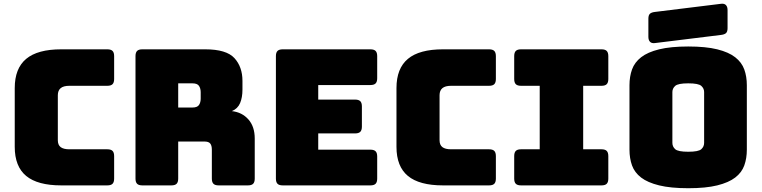

<svg xmlns="http://www.w3.org/2000/svg" viewBox="-20 -981 4030 1016"><path d="M548 0H304Q179 0 118.5 -50Q58 -100 58 -204V-515Q58 -619 118.5 -669.5Q179 -720 304 -720H548Q567 -720 575.5 -711.5Q584 -703 584 -684V-563Q584 -544 575.5 -535.5Q567 -527 548 -527H347Q316 -527 301 -514.5Q286 -502 286 -477V-239Q286 -214 301 -202.5Q316 -191 347 -191H548Q567 -191 575.5 -182.5Q584 -174 584 -155V-36Q584 -17 575.5 -8.5Q567 0 548 0Z M923 -540V-412H998Q1024 -412 1033 -425.5Q1042 -439 1042 -459V-493Q1042 -513 1033 -526.5Q1024 -540 998 -540ZM887 0H733Q714 0 705.5 -8.5Q697 -17 697 -36V-684Q697 -703 705.5 -711.5Q714 -720 733 -720H1066Q1178 -720 1220.5 -673.5Q1263 -627 1263 -553V-507Q1263 -465 1250.5 -435.5Q1238 -406 1207 -393Q1261 -387 1294.5 -349Q1328 -311 1328 -248V-36Q1328 -17 1319.5 -8.5Q1311 0 1292 0H1137Q1118 0 1109.5 -8.5Q1101 -17 1101 -36V-189Q1101 -211 1092.5 -221.5Q1084 -232 1063 -232H923V-36Q923 -17 914.5 -8.5Q906 0 887 0Z M1940 0H1476Q1457 0 1448.5 -8.5Q1440 -17 1440 -36V-684Q1440 -703 1448.5 -711.5Q1457 -720 1476 -720H1940Q1959 -720 1967.5 -711.5Q1976 -703 1976 -684V-567Q1976 -548 1967.5 -539.5Q1959 -531 1940 -531H1664V-454H1859Q1878 -454 1886.5 -445.5Q1895 -437 1895 -418V-311Q1895 -292 1886.5 -283.5Q1878 -275 1859 -275H1664V-189H1940Q1959 -189 1967.5 -180.5Q1976 -172 1976 -153V-36Q1976 -17 1967.5 -8.5Q1959 0 1940 0Z M2568 0H2324Q2199 0 2138.5 -50Q2078 -100 2078 -204V-515Q2078 -619 2138.5 -669.5Q2199 -720 2324 -720H2568Q2587 -720 2595.5 -711.5Q2604 -703 2604 -684V-563Q2604 -544 2595.5 -535.5Q2587 -527 2568 -527H2367Q2336 -527 2321 -514.5Q2306 -502 2306 -477V-239Q2306 -214 2321 -202.5Q2336 -191 2367 -191H2568Q2587 -191 2595.5 -182.5Q2604 -174 2604 -155V-36Q2604 -17 2595.5 -8.5Q2587 0 2568 0Z M2737 0Q2718 0 2709.5 -8.5Q2701 -17 2701 -36V-155Q2701 -174 2709.5 -182.5Q2718 -191 2737 -191H2836V-527H2737Q2718 -527 2709.5 -535.5Q2701 -544 2701 -563V-684Q2701 -703 2709.5 -711.5Q2718 -720 2737 -720H3163Q3182 -720 3190.5 -711.5Q3199 -703 3199 -684V-563Q3199 -544 3190.5 -535.5Q3182 -527 3163 -527H3066V-191H3163Q3182 -191 3190.5 -182.5Q3199 -174 3199 -155V-36Q3199 -17 3190.5 -8.5Q3182 0 3163 0Z M3932 -189Q3932 -143 3918.5 -105.5Q3905 -68 3870.5 -41.5Q3836 -15 3775.5 0Q3715 15 3622 15Q3529 15 3468 0Q3407 -15 3372.5 -41.5Q3338 -68 3324.5 -105.5Q3311 -143 3311 -189V-530Q3311 -576 3324.5 -613.5Q3338 -651 3372.5 -678Q3407 -705 3468 -720Q3529 -735 3622 -735Q3715 -735 3775.5 -720Q3836 -705 3870.5 -678Q3905 -651 3918.5 -613.5Q3932 -576 3932 -530ZM3538 -225Q3538 -205 3553 -191.5Q3568 -178 3622 -178Q3676 -178 3691 -191.5Q3706 -205 3706 -225V-494Q3706 -513 3691 -526.5Q3676 -540 3622 -540Q3568 -540 3553 -526.5Q3538 -513 3538 -494ZM3794 -796 3445 -753Q3428 -751 3419.5 -760Q3411 -769 3411 -786V-882Q3411 -901 3419.5 -908.5Q3428 -916 3447 -918L3796 -961Q3813 -963 3821.5 -954Q3830 -945 3830 -928V-832Q3830 -813 3821.5 -805.5Q3813 -798 3794 -796Z"/></svg>

Font: Bungee
Style: Regular
Weight: 400
Designer: David Jonathan Ross
Foundry: David Jonathan Ross
Version: Version 1.001;PS 1.0;hotconv 1.0.72;makeotf.lib2.5.5900